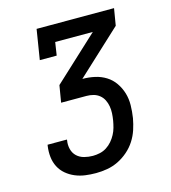

<svg xmlns="http://www.w3.org/2000/svg" viewBox="-110 -824 821 922"><g transform="rotate(-15 300.0 -363.5)"><path d="M254 8Q227 8 201 4.5Q175 1 151 -9Q127 -19 107.5 -35.5Q88 -52 76.5 -74.5Q65 -97 62 -123.5Q59 -150 63 -178L64 -184H160V-180Q156 -158 161.5 -136.5Q167 -115 182 -101Q197 -87 218 -81.5Q239 -76 261 -76Q278 -76 296 -80Q314 -84 329.5 -94Q345 -104 357 -118Q369 -132 377.5 -148Q386 -164 390.5 -180.5Q395 -197 398 -214Q401 -232 402 -250Q403 -268 400 -285Q397 -302 389.5 -317Q382 -332 369 -342.5Q356 -353 339.5 -357.5Q323 -362 305 -362H179L193 -446L414 -651H227L217 -586H133L157 -735H542L528 -651L307 -446Q339 -446 368.5 -439.5Q398 -433 423 -417.5Q448 -402 465 -377.5Q482 -353 490.5 -324.5Q499 -296 498.5 -264.5Q498 -233 493 -201Q488 -173 479 -145.5Q470 -118 454 -93Q438 -68 415 -48Q392 -28 365.5 -15Q339 -2 310.5 3Q282 8 254 8Z"/></g></svg>

Font: Iosevka HT Medium Extended
Style: Italic
Weight: 500
Width: 7
Italic angle: -9°
Monospace: yes
Designer: Belleve Invis
Foundry: Belleve Invis
Version: Version 32.3.0; ttfautohint (v1.8.4)